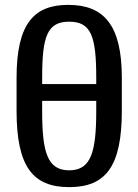

<svg xmlns="http://www.w3.org/2000/svg" viewBox="-20 -755 568 788"><path d="M375 -341V-300C375 -132 354 -56 264 -56C174 -56 153 -131 153 -300V-341ZM153 -410V-436C153 -606 174 -666 264 -666C354 -666 375 -606 375 -436V-410ZM480 -436C480 -654 405 -735 260 -735C121 -735 48 -660 48 -436V-300C48 -72 114 13 264 13C414 13 480 -72 480 -300Z"/></svg>

Font: Perun Medium
Style: Regular
Weight: 500
Foundry: Copyright (c) Stefan Peev, Context Ltd, 2016
Version: Version 1.089